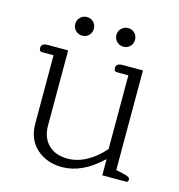

<svg xmlns="http://www.w3.org/2000/svg" viewBox="-100 -739 782 838"><g transform="rotate(15 291.0 -319.5)"><path d="M149 -608Q149 -626 161.5 -638Q174 -650 191 -650Q209 -650 221 -638Q233 -626 233 -608Q233 -590 221 -578Q209 -566 191 -566Q174 -566 161.5 -578Q149 -590 149 -608ZM335 -608Q335 -626 347.5 -638Q360 -650 377 -650Q395 -650 407 -638Q419 -626 419 -608Q419 -590 407 -578Q395 -566 377 -566Q360 -566 347.5 -578Q335 -590 335 -608ZM93 -144V-451H41Q28 -451 28 -467Q28 -488 56 -488H149V-148Q149 -95 180.5 -63Q212 -31 269 -31Q312 -31 354.5 -54.5Q397 -78 431 -118V-451H379Q366 -451 366 -467Q366 -488 394 -488H487V-38L527 -29Q540 -26 545.5 -22Q551 -18 551 -10Q551 0 541 0H434V-71H431Q345 11 254 11Q185 11 139 -30Q93 -71 93 -144Z"/></g></svg>

Font: Maitree Light
Style: Regular
Weight: 300
Designer: CadsonDemak Team
Foundry: CadsonDemak
Version: Version 1.001